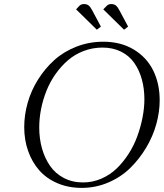

<svg xmlns="http://www.w3.org/2000/svg" viewBox="-20 -916 805 944"><path d="M99.1 -291Q99.1 -351.1 116.2 -411.1Q133.3 -471.2 167 -524.9Q200.7 -578.6 246.8 -620.4Q293 -662.1 355.5 -686.5Q418 -710.9 487.8 -710.9Q573.7 -710.9 637.5 -672.6Q701.2 -634.3 733.2 -569.6Q765.1 -504.9 765.1 -422.9Q765.1 -365.7 748.5 -305.7Q731.9 -245.6 698.5 -189.7Q665 -133.8 619.9 -89.6Q574.7 -45.4 512.7 -18.8Q450.7 7.8 381.8 7.8Q315.9 7.8 262 -15.4Q208 -38.6 172.6 -79.1Q137.2 -119.6 118.2 -173.8Q99.1 -228 99.1 -291ZM172.9 -289.1Q172.9 -234.4 186.5 -186Q200.2 -137.7 226.3 -100.1Q252.4 -62.5 294.2 -40.8Q335.9 -19 388.2 -19Q435.5 -19 478.3 -37.6Q521 -56.2 553.5 -87.4Q585.9 -118.7 612.3 -159.7Q638.7 -200.7 655.3 -246.6Q671.9 -292.5 680.9 -338.9Q689.9 -385.3 689.9 -428.2Q689.9 -481 677.2 -526.4Q664.6 -571.8 639.9 -606.9Q615.2 -642.1 575.2 -662.1Q535.2 -682.1 483.9 -682.1Q435.5 -682.1 391.8 -665.5Q348.1 -648.9 314.7 -620.1Q281.2 -591.3 253.9 -553Q226.6 -514.6 209 -470.9Q191.4 -427.2 182.1 -380.9Q172.9 -334.5 172.9 -289.1ZM354 -870.1 372.1 -889.2Q380.9 -896 393.1 -896Q407.2 -896 416 -888.9Q424.8 -881.8 434.1 -863.8L476.1 -785.2L456.1 -770ZM487.8 -870.1 506.8 -889.2Q514.6 -896 526.9 -896Q541 -896 549.8 -888.9Q558.6 -881.8 567.9 -863.8L609.9 -785.2L589.8 -770Z"/></svg>

Font: Dehuti Alt
Style: Italic
Weight: 400
Version: Version 1.2